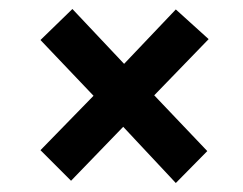

<svg xmlns="http://www.w3.org/2000/svg" viewBox="-20 -549 540 427"><path d="M371 -142 254 -267 138 -147 70 -215 188 -336 70 -460 141 -529 256 -407 371 -528 444 -462 323 -337 441 -213Z"/></svg>

Font: Inconsolata
Style: Bold
Weight: 700
Monospace: yes
Designer: Raph Levien, Cyreal, Brenton Simpson
Foundry: Raph Levien, Cyreal, Google
Version: Version 3.100; ttfautohint (v1.8.4.7-5d5b)